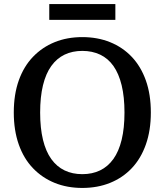

<svg xmlns="http://www.w3.org/2000/svg" viewBox="-20 -910 812 947"><path d="M386 17Q311 17 249.5 -8Q188 -33 142.5 -80.5Q97 -128 72.5 -197.5Q48 -267 48 -355Q48 -444 72.5 -513Q97 -582 142.5 -629.5Q188 -677 249.5 -702Q311 -727 386 -727Q461 -727 523 -702Q585 -677 630 -629.5Q675 -582 699.5 -513Q724 -444 724 -355Q724 -267 699.5 -197.5Q675 -128 630 -80.5Q585 -33 523 -8Q461 17 386 17ZM386 -51Q435 -51 473.5 -69.5Q512 -88 539 -125.5Q566 -163 580 -220.5Q594 -278 594 -355Q594 -432 580 -489.5Q566 -547 539.5 -584.5Q513 -622 474 -640.5Q435 -659 386 -659Q337 -659 298.5 -640.5Q260 -622 233 -584.5Q206 -547 192 -489.5Q178 -432 178 -355Q178 -278 192 -220.5Q206 -163 233 -125.5Q260 -88 298.5 -69.5Q337 -51 386 -51ZM223 -890H549V-812H223Z"/></svg>

Font: Roboto Serif SemiCondensed Medium
Style: Regular
Weight: 500
Width: 4
Designer: Greg Gazdowicz
Foundry: Commercial Type
Version: Version 1.007